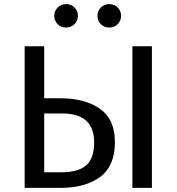

<svg xmlns="http://www.w3.org/2000/svg" viewBox="-20 -914 859 934"><path d="M272 0H100V-689H195V-436H273Q393 -436 466 -385Q539 -334 539 -223Q539 -107 467.5 -53.5Q396 0 272 0ZM719 0H624V-689H719ZM280 -76Q360 -76 399 -109.5Q438 -143 438 -221Q438 -362 283 -362H195V-76ZM302 -780Q276 -780 260 -797Q244 -814 244 -837Q244 -860 260 -877Q276 -894 302 -894Q326 -894 342.5 -877.5Q359 -861 359 -837Q359 -813 342.5 -796.5Q326 -780 302 -780ZM511 -780Q487 -780 470.5 -796.5Q454 -813 454 -837Q454 -861 470.5 -877.5Q487 -894 511 -894Q537 -894 553 -877Q569 -860 569 -837Q569 -814 553 -797Q537 -780 511 -780Z"/></svg>

Font: Trujillo
Style: Regular
Weight: 400
Designer: Fira Sans original fonts by bBox Type GmbH, Carrois Corporate GbR, & Edenspiekermann AG / Changes by Cristiano Sobral
Foundry: Fira Sans original fonts by bBox Type GmbH, Carrois Corporate GbR, & Edenspiekermann AG / Changes by Cristiano Sobral
Version: Version 4.301;October 17, 2021;FontCreator 14.0.0.2814 64-bi